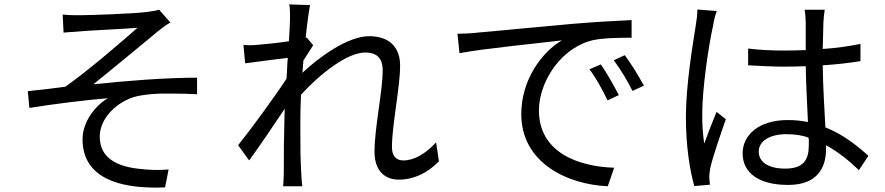

<svg xmlns="http://www.w3.org/2000/svg" viewBox="-20 -811 4010 870"><path d="M268 -663C289 -666 319 -666 344 -669C387 -673 559 -681 603 -685C539 -629 383 -493 276 -418C225 -411 159 -403 106 -398L113 -322C234 -341 361 -357 469 -366C418 -337 354 -264 354 -180C354 3 535 39 683 39C698 39 713 39 728 38L744 -43C709 -40 662 -39 602 -47C512 -58 432 -94 432 -192C432 -284 526 -366 622 -379C653 -384 680 -386 707 -387H760C797 -387 834 -386 873 -384V-459C732 -459 552 -445 403 -429C483 -493 624 -610 699 -672C714 -684 737 -701 752 -709L701 -767C689 -763 670 -760 647 -757C591 -749 385 -742 343 -742H326C304 -742 283 -743 264 -745Z M1956 -166C1909 -115 1858 -84 1807 -84C1772 -84 1756 -109 1756 -144C1756 -245 1793 -415 1793 -514C1793 -595 1746 -647 1653 -647C1555 -647 1426 -552 1350 -481C1351 -488 1352 -495 1352 -502L1353 -516C1353 -519 1353 -520 1354 -521V-532C1355 -533 1355 -534 1355 -537C1370 -561 1387 -587 1399 -606L1370 -641L1365 -639C1372 -708 1380 -764 1385 -788L1290 -791C1293 -782 1294 -770 1294 -753V-717C1294 -706 1292 -671 1289 -624C1238 -616 1180 -611 1148 -608C1124 -605 1106 -606 1083 -607L1091 -524C1153 -532 1239 -544 1284 -549C1281 -518 1281 -486 1278 -454C1228 -377 1114 -221 1059 -153L1109 -84C1157 -150 1222 -246 1270 -318C1270 -303 1269 -291 1269 -280C1266 -170 1266 -121 1266 -26C1266 -10 1264 18 1263 33H1350C1347 14 1346 -10 1345 -27C1341 -94 1341 -143 1341 -203V-266C1341 -301 1342 -340 1344 -382C1435 -481 1555 -573 1635 -573C1686 -573 1714 -549 1714 -492C1714 -397 1677 -233 1677 -123C1677 -39 1722 3 1787 3C1855 3 1917 -27 1969 -80Z M2062 -570C2170 -591 2439 -617 2526 -628C2435 -575 2342 -449 2342 -294C2342 -73 2551 25 2734 33L2763 -51C2602 -56 2422 -119 2422 -311C2422 -428 2507 -579 2648 -624C2697 -640 2786 -640 2842 -640V-720C2774 -717 2683 -712 2575 -703C2393 -687 2206 -668 2141 -663C2122 -660 2092 -659 2053 -658ZM2761 -538C2793 -495 2822 -447 2846 -399L2898 -423C2891 -434 2885 -445 2878 -458L2855 -496C2839 -521 2823 -545 2811 -561ZM2651 -497C2682 -456 2710 -404 2733 -356L2784 -380C2762 -423 2726 -487 2702 -519Z M3140 -768C3140 -747 3137 -721 3133 -698C3120 -615 3088 -427 3088 -282C3088 -145 3106 -40 3126 32L3197 26C3196 15 3194 3 3194 -8C3194 -23 3196 -37 3199 -52C3210 -101 3245 -202 3269 -271L3227 -304C3210 -264 3187 -205 3171 -160C3164 -208 3162 -247 3162 -295C3162 -407 3190 -601 3211 -694C3214 -713 3221 -745 3228 -761ZM3915 -105C3863 -152 3800 -202 3720 -234C3716 -318 3709 -415 3708 -515C3768 -519 3823 -525 3879 -534V-612C3823 -601 3768 -593 3708 -589C3709 -636 3710 -681 3711 -708C3712 -728 3714 -748 3717 -767H3626C3629 -750 3631 -724 3631 -707V-584C3600 -583 3569 -582 3538 -582C3478 -582 3426 -584 3370 -591V-515C3430 -512 3480 -509 3536 -509C3568 -509 3599 -510 3631 -511C3632 -427 3638 -334 3641 -258C3613 -264 3582 -267 3549 -267C3418 -267 3345 -199 3345 -116C3345 -28 3418 27 3551 27C3685 27 3723 -53 3723 -135V-153C3774 -125 3823 -87 3872 -40ZM3645 -154C3645 -86 3621 -47 3537 -47C3465 -47 3418 -75 3418 -124C3418 -171 3467 -203 3543 -203C3582 -203 3616 -198 3644 -187C3645 -180 3645 -175 3645 -170Z"/></svg>

Font: Spoqa Han Sans Neo Regular
Style: Regular
Weight: 400
Designer: [Spoqa Han Sans Neo] Dong-huui Kim  Younghwa Kang  Yujin Lee  [Noto Sans] Ryoko NISHIZUKA  (kana & ideographs); Paul D. 
Foundry: Spoqa (http://www.spoqa-han-sans.com)
Version: Version 1.000